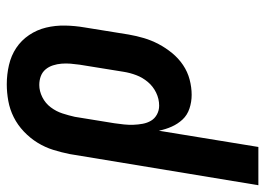

<svg xmlns="http://www.w3.org/2000/svg" viewBox="-155 -450 783 567"><g transform="rotate(-90 236.5 -166.5)"><path d="M-27 205 65 -352Q70 -377 77.5 -401Q85 -425 98.5 -447Q112 -469 131.5 -487.5Q151 -506 174 -517.5Q197 -529 222 -533.5Q247 -538 271 -538Q300 -538 328 -531.5Q356 -525 378.5 -510Q401 -495 416.5 -472Q432 -449 438.5 -422Q445 -395 444.5 -366Q444 -337 439 -308L418 -178Q414 -155 407.5 -133Q401 -111 390 -90Q379 -69 363.5 -50Q348 -31 328 -17.5Q308 -4 285 2Q262 8 240 8Q219 8 199.5 1.5Q180 -5 167 -19Q154 -33 146 -51Q138 -69 134 -89L86 205ZM208 -88Q228 -88 246.5 -97Q265 -106 278 -121.5Q291 -137 298 -155.5Q305 -174 308 -193L329 -323Q331 -337 332 -350Q333 -363 332 -376Q331 -389 327 -401.5Q323 -414 315 -423.5Q307 -433 295 -437.5Q283 -442 269 -442Q251 -442 233 -433Q215 -424 203 -408Q191 -392 185 -373.5Q179 -355 175 -337L156 -220Q154 -206 152.5 -192Q151 -178 151.5 -164Q152 -150 154.5 -136.5Q157 -123 163.5 -112Q170 -101 182 -94.5Q194 -88 208 -88Z"/></g></svg>

Font: Iosevka Slab
Style: Bold Italic
Weight: 700
Italic angle: -9°
Monospace: yes
Designer: Belleve Invis
Foundry: Belleve Invis
Version: Version 11.1.0; ttfautohint (v1.8.3)